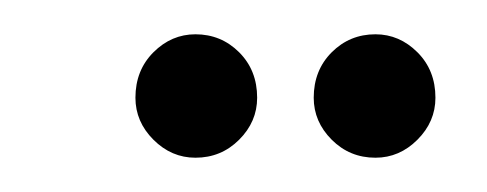

<svg xmlns="http://www.w3.org/2000/svg" viewBox="-20 -515 284 112"><path d="M234 -458Q234 -444 223.5 -433.5Q213 -423 199 -423Q184 -423 173.5 -433.5Q163 -444 163 -458Q163 -474 173.5 -484.5Q184 -495 199 -495Q213 -495 223.5 -484.5Q234 -474 234 -458ZM130 -458Q130 -444 119.5 -433.5Q109 -423 94 -423Q80 -423 69.5 -433.5Q59 -444 59 -458Q59 -474 69.5 -484.5Q80 -495 94 -495Q109 -495 119.5 -484.5Q130 -474 130 -458Z"/></svg>

Font: Dynalight
Style: Regular
Weight: 400
Designer: Astigmatic (AOETI)
Foundry: Astigmatic (AOETI)
Version: Version 1.000